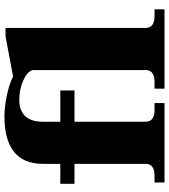

<svg xmlns="http://www.w3.org/2000/svg" viewBox="32 -794 762 866"><g transform="rotate(-90 413.0 -361.0)"><path d="M23 -45H53Q107 -45 107 -85V-406H17V-470H107V-548Q107 -722 322 -722Q363 -722 416 -711Q469 -700 501 -683L682 -717H720V-85Q720 -45 774 -45H804V0H446V-45H476Q530 -45 530 -85V-595Q522 -620 482.5 -637.5Q443 -655 395 -655Q348 -655 322.5 -628.5Q297 -602 297 -548V-470H438V-406H297V-85Q297 -45 350 -45H381V0H23Z"/></g></svg>

Font: Taviraj ExtraBold
Style: Regular
Weight: 800
Designer: Katatrad Team
Foundry: CadsonDemak
Version: Version 1.001